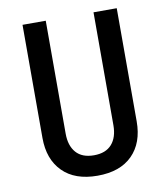

<svg xmlns="http://www.w3.org/2000/svg" viewBox="-83 -800 766 879"><g transform="rotate(-10 300.0 -360.0)"><path d="M300 10Q195 10 138 -47.5Q81 -105 81 -204V-730H189V-205Q189 -149 217 -117Q245 -85 300 -85Q355 -85 383 -117Q411 -149 411 -205V-730H519V-204Q519 -104 462 -47Q405 10 300 10Z"/></g></svg>

Font: JetBrains Mono NL SemiBold
Style: Regular
Weight: 600
Designer: Philipp Nurullin, Konstantin Bulenkov
Foundry: JetBrains
Version: Version 2.304; ttfautohint (v1.8.4.7-5d5b)